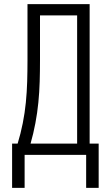

<svg xmlns="http://www.w3.org/2000/svg" viewBox="-20 -755 540 936"><path d="M400 161V0H100V161H39V-55H66Q81 -104 91 -154.5Q101 -205 106 -255.5Q111 -306 112.5 -357Q114 -408 114 -459V-735H417V-55H461V161ZM356 -55V-680H175V-459Q175 -408 173.5 -357Q172 -306 167 -255.5Q162 -205 152.5 -154.5Q143 -104 129 -55Z"/></svg>

Font: Iosevka SS18 Light
Style: Regular
Weight: 300
Monospace: yes
Designer: Belleve Invis
Foundry: Belleve Invis
Version: Version 25.1.1; ttfautohint (v1.8.4)